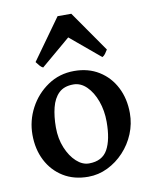

<svg xmlns="http://www.w3.org/2000/svg" viewBox="-79 -727 634 800"><g transform="rotate(-10 238.5 -327.5)"><path d="M446.3 -217.8Q446.3 -172.9 429.2 -131.3Q412.1 -89.8 381.8 -57.4Q351.6 -24.9 312.5 -5.9Q273.4 13.2 230 13.2Q169.4 13.2 124.8 -14.4Q80.1 -42 55.4 -90.1Q30.8 -138.2 30.8 -199.2Q30.8 -258.8 58.8 -311.8Q86.9 -364.7 136 -397.9Q185.1 -431.2 247.6 -431.2Q307.6 -431.2 352.3 -403.3Q397 -375.5 421.6 -327.4Q446.3 -279.3 446.3 -217.8ZM344.7 -199.2Q344.7 -246.6 330.1 -287.1Q315.4 -327.6 290.5 -352.1Q265.6 -376.5 234.9 -376.5Q195.3 -376.5 173.1 -355Q150.9 -333.5 141.6 -296.1Q132.3 -258.8 132.3 -212.4Q132.3 -165 148.4 -126Q164.6 -86.9 189.7 -64Q214.8 -41 242.7 -41Q298.8 -41 321.8 -82.5Q344.7 -124 344.7 -199.2ZM397.9 -495.6Q392.6 -486.8 387 -479Q381.3 -471.2 374 -467.8L248 -573.2L123.5 -467.8Q116.2 -471.2 109.4 -479Q102.5 -486.8 96.2 -495.6L219.7 -668H277.8Z"/></g></svg>

Font: Dai Banna SIL Medium
Style: Regular
Weight: 500
Designer: Victor Gaultney
Foundry: SIL International
Version: Version 4.000